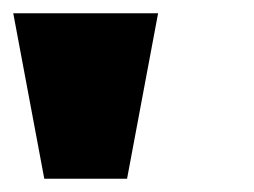

<svg xmlns="http://www.w3.org/2000/svg" viewBox="-20 -145 384 290"><path d="M171.9 125H46.9L0 -125H218.8Z"/></svg>

Font: CraftyPE
Style: Regular
Weight: 400
Designer: Erek Butcher
Foundry: Haunted Coop
Version: Version 0.018;April 4, 2024;FontCreator 15.0.0.2962 64-bit